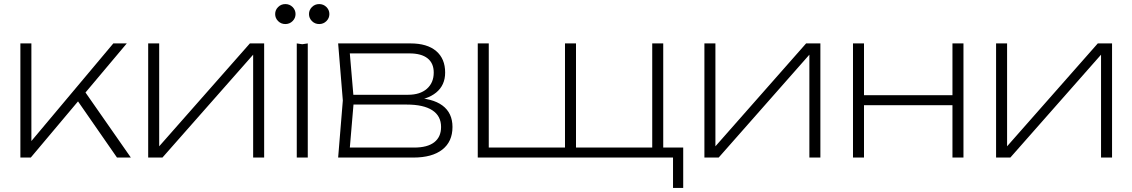

<svg xmlns="http://www.w3.org/2000/svg" viewBox="-20 -773 5556 942"><path d="M80 0V-560H134V-56L118 -62L536 -560H602L131 0ZM554 0 359 -281 387 -337 622 0Z M707 0V-560H761V-18L730 -20L1206 -560H1276V0H1222V-543L1254 -541L777 0Z M1380 -655Q1359 -655 1344.5 -669.5Q1330 -684 1330 -704Q1330 -724 1344.5 -738.5Q1359 -753 1380 -753Q1401 -753 1415.5 -738.5Q1430 -724 1430 -704Q1430 -684 1415.5 -669.5Q1401 -655 1380 -655ZM1546 -655Q1525 -655 1510.5 -669.5Q1496 -684 1496 -704Q1496 -724 1510.5 -738.5Q1525 -753 1546 -753Q1567 -753 1581.5 -738.5Q1596 -724 1596 -704Q1596 -684 1581.5 -669.5Q1567 -655 1546 -655ZM1436 -560 1463 -556 1490 -560V0H1436Z M1639 0 1662 -280 1639 -560H1994Q2076 -560 2120 -522.5Q2164 -485 2164 -417Q2164 -355 2120 -319Q2076 -283 1999 -278L2006 -293Q2101 -292 2150.5 -255.5Q2200 -219 2200 -150Q2200 -78 2150 -39Q2100 0 2008 0ZM1694 -21 1674 -49H2012Q2077 -49 2110.5 -75Q2144 -101 2144 -150Q2144 -204 2101 -232Q2058 -260 1975 -260H1689V-308H1982Q2041 -308 2074.5 -337.5Q2108 -367 2108 -417Q2108 -463 2077.5 -487Q2047 -511 1989 -511H1674L1694 -538L1716 -280Z M3234 -560V-24L3219 -49H3332V149H3282V-25L3297 0H2324V-560H2378V-24L2363 -49H2767L2752 -24V-560H2806V-24L2791 -49H3195L3180 -24V-560Z M3436 0V-560H3490V-18L3459 -20L3935 -560H4005V0H3951V-543L3983 -541L3506 0Z M4165 -560H4219V0H4165ZM4653 -560H4707V0H4653ZM4194 -306H4685V-257H4194Z M4867 0V-560H4921V-18L4890 -20L5366 -560H5436V0H5382V-543L5414 -541L4937 0Z"/></svg>

Font: Unbounded ExtraLight
Style: Regular
Weight: 250
Designer: Luke Prowse, Jean-Baptiste Morizot, Fátima Lázaro, Florian Runge
Foundry: NaN
Version: Version 1.701;gftools[0.9.28.dev5+ged2979d]